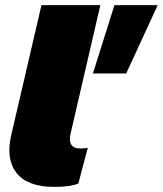

<svg xmlns="http://www.w3.org/2000/svg" viewBox="-20 -720 636 750"><path d="M191 10Q88 10 45 -44Q2 -98 24 -193L142 -700H372L256 -199Q242 -140 294 -140Q314 -140 323 -143L286 -3Q254 10 191 10ZM596 -700 473 -433H343L427 -700Z"/></svg>

Font: Elaine Sans Black
Style: Italic
Weight: 900
Italic angle: -13°
Designer: Wei Huang
Foundry: Wei Huang
Version: Version 2.001;December 24, 2019;FontCreator 12.0.0.2547 64-b